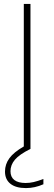

<svg xmlns="http://www.w3.org/2000/svg" viewBox="-20 -760 277 980"><path d="M201.5 153.5V180.5Q157.5 200 112.5 200Q61 200 33.2 178Q5.5 156 5.5 115.5Q5.5 78.5 27.8 47.8Q50 17 101.5 -12.5V-740H135.5V0Q78.5 28.5 56 55.2Q33.5 82 33.5 114Q33.5 143.5 53.2 158.8Q73 174 111 174Q131.5 174 152 169.2Q172.5 164.5 201.5 153.5Z"/></svg>

Font: Encode Sans Semi Expanded Thin
Style: Regular
Weight: 250
Width: 6
Designer: Multiple Designers
Foundry: Impallari Type
Version: Version 2.000